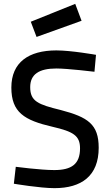

<svg xmlns="http://www.w3.org/2000/svg" viewBox="-20 -968 572 998"><path d="M479 -683C479 -683 350 -706 273 -706C129 -706 39 -644 39 -513C39 -384 106 -343 253 -309C361 -284 396 -263 396 -197C396 -115 352 -84 262 -84C191 -84 62 -101 62 -101L52 -13C52 -13 188 10 263 10C403 10 493 -53 493 -200C493 -322 437 -359 296 -396C178 -425 137 -441 137 -515C137 -582 183 -612 273 -612C331 -612 471 -595 471 -595ZM140 -855 170 -776 404 -860 371 -948Z"/></svg>

Font: TitilliumText22L
Style: 600 wt
Weight: 600
Designer: Campivisivi
Foundry: Campivisivi
Version: 1.000